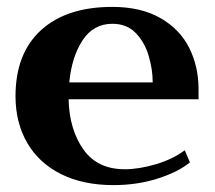

<svg xmlns="http://www.w3.org/2000/svg" viewBox="-20 -527 623 557"><path d="M556 -239H179Q181 -152 221.5 -94Q262 -36 342 -36Q383 -36 432 -50.5Q481 -65 516 -91L531 -56Q497 -28 437.5 -9Q378 10 309 10Q221 10 157 -22Q93 -54 59 -112.5Q25 -171 25 -248Q25 -372 99 -439.5Q173 -507 306 -507Q389 -507 445.5 -474.5Q502 -442 529 -388Q556 -334 556 -268ZM423 -288Q423 -325 411.5 -364.5Q400 -404 374 -431Q348 -458 306 -458Q251 -458 219.5 -410Q188 -362 181 -288Z"/></svg>

Font: Trirong
Style: Bold
Weight: 700
Designer: Katatrad Team
Foundry: CadsonDemak
Version: Version 1.001